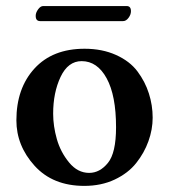

<svg xmlns="http://www.w3.org/2000/svg" viewBox="-20 -605 559 635"><path d="M387.2 -535.2H112.8Q97.7 -535.2 98.1 -553.2Q98.1 -563 106 -574Q113.8 -585 123 -585H398.9Q413.1 -585 413.1 -567.9Q413.1 -556.6 405 -545.9Q397 -535.2 387.2 -535.2ZM250 -402.8Q205.1 -402.8 180.4 -350.8Q155.8 -298.8 155.8 -229Q155.8 -188 168 -145Q180.2 -102.1 208.5 -67.6Q236.8 -33.2 274.9 -33.2Q310.1 -33.2 336.9 -66.2Q363.8 -99.1 363.8 -184.1Q363.8 -289.1 332.8 -345.9Q301.8 -402.8 250 -402.8ZM34.2 -207Q34.2 -313 94 -378.4Q153.8 -443.8 259.8 -443.8Q317.9 -443.8 363.5 -423.3Q409.2 -402.8 434.6 -368.9Q460 -335 472.4 -295.9Q484.9 -256.8 484.9 -215.8Q484.9 -176.8 470.9 -137.9Q457 -99.1 430.4 -65.7Q403.8 -32.2 359.4 -11.2Q314.9 9.8 258.8 9.8Q154.8 9.8 94.5 -56.6Q34.2 -123 34.2 -207Z"/></svg>

Font: Linux Libertine
Style: Semibold
Weight: 600
Designer: Philipp H. Poll
Foundry: Philipp H. Poll
Version: Version 5.1.2 ; ttfautohint (v0.9)